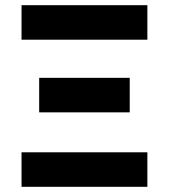

<svg xmlns="http://www.w3.org/2000/svg" viewBox="-20 -720 651 740"><path d="M63 -700V-567H548V-700ZM131 -420V-287H480V-420ZM63 -133V0H548V-133Z"/></svg>

Font: Unageo
Style: Bold
Weight: 700
Designer: Richard Sepsi
Foundry: Richard Sepsi
Version: Version 2.000